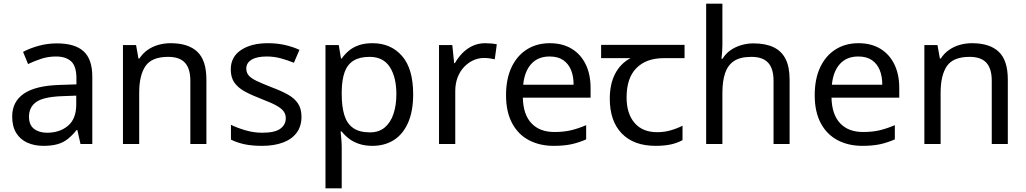

<svg xmlns="http://www.w3.org/2000/svg" viewBox="-20 -780 5560 1040"><path d="M288 -545Q386 -545 433 -502Q480 -459 480 -365V0H416L399 -76H395Q372 -47 347.5 -27.5Q323 -8 291.5 1Q260 10 215 10Q167 10 128.5 -7Q90 -24 68 -59.5Q46 -95 46 -149Q46 -229 109 -272.5Q172 -316 303 -320L394 -323V-355Q394 -422 365 -448Q336 -474 283 -474Q241 -474 203 -461.5Q165 -449 132 -433L105 -499Q140 -518 188 -531.5Q236 -545 288 -545ZM314 -259Q214 -255 175.5 -227Q137 -199 137 -148Q137 -103 164.5 -82Q192 -61 235 -61Q303 -61 348 -98.5Q393 -136 393 -214V-262Z M904 -546Q1000 -546 1049 -499.5Q1098 -453 1098 -349V0H1011V-343Q1011 -408 982 -440Q953 -472 891 -472Q802 -472 768 -422Q734 -372 734 -278V0H646V-536H717L730 -463H735Q753 -491 779.5 -509.5Q806 -528 838 -537Q870 -546 904 -546Z M1613 -148Q1613 -96 1587 -61Q1561 -26 1513 -8Q1465 10 1399 10Q1343 10 1302.5 1Q1262 -8 1231 -24V-104Q1263 -88 1308.5 -74.5Q1354 -61 1401 -61Q1468 -61 1498 -82.5Q1528 -104 1528 -140Q1528 -160 1517 -176Q1506 -192 1477.5 -208Q1449 -224 1396 -244Q1344 -264 1307 -284Q1270 -304 1250 -332Q1230 -360 1230 -404Q1230 -472 1285.5 -509Q1341 -546 1431 -546Q1480 -546 1522.5 -536.5Q1565 -527 1602 -510L1572 -440Q1538 -454 1501 -464Q1464 -474 1425 -474Q1371 -474 1342.5 -456.5Q1314 -439 1314 -409Q1314 -387 1327 -371.5Q1340 -356 1370.5 -341.5Q1401 -327 1452 -307Q1503 -288 1539 -268Q1575 -248 1594 -219.5Q1613 -191 1613 -148Z M1998 -546Q2097 -546 2157.5 -477Q2218 -408 2218 -269Q2218 -178 2190.5 -115.5Q2163 -53 2113.5 -21.5Q2064 10 1997 10Q1956 10 1924 -1Q1892 -12 1869.5 -29.5Q1847 -47 1831 -68H1825Q1827 -51 1829 -25Q1831 1 1831 20V240H1743V-536H1815L1827 -463H1831Q1847 -486 1869.5 -505Q1892 -524 1923.5 -535Q1955 -546 1998 -546ZM1982 -472Q1928 -472 1895 -451.5Q1862 -431 1847 -390Q1832 -349 1831 -286V-269Q1831 -203 1845 -157Q1859 -111 1892.5 -87Q1926 -63 1984 -63Q2033 -63 2064.5 -90Q2096 -117 2111.5 -163.5Q2127 -210 2127 -270Q2127 -362 2091.5 -417Q2056 -472 1982 -472Z M2608 -546Q2623 -546 2640.5 -544.5Q2658 -543 2671 -540L2660 -459Q2647 -462 2631.5 -464Q2616 -466 2602 -466Q2571 -466 2543 -453Q2515 -440 2493 -416.5Q2471 -393 2458.5 -360Q2446 -327 2446 -286V0H2358V-536H2430L2440 -438H2444Q2461 -468 2485 -492.5Q2509 -517 2540 -531.5Q2571 -546 2608 -546Z M2958 -546Q3027 -546 3076.5 -516Q3126 -486 3152.5 -431.5Q3179 -377 3179 -304V-251H2812Q2814 -160 2858.5 -112.5Q2903 -65 2983 -65Q3034 -65 3073.5 -74.5Q3113 -84 3155 -102V-25Q3114 -7 3074 1.5Q3034 10 2979 10Q2903 10 2844.5 -21Q2786 -52 2753.5 -113.5Q2721 -175 2721 -264Q2721 -352 2750.5 -415Q2780 -478 2833.5 -512Q2887 -546 2958 -546ZM2957 -474Q2894 -474 2857.5 -433.5Q2821 -393 2814 -321H3087Q3087 -367 3073 -401Q3059 -435 3030.5 -454.5Q3002 -474 2957 -474Z M3531 10Q3413 10 3348 -57Q3283 -124 3283 -245Q3283 -325 3312 -380.5Q3341 -436 3395 -465H3236V-537H3688V-465H3575Q3481 -465 3427.5 -411.5Q3374 -358 3374 -252Q3374 -165 3417 -114.5Q3460 -64 3540 -64Q3577 -64 3611 -73.5Q3645 -83 3677 -99V-21Q3648 -5 3613 2.5Q3578 10 3531 10Z M3893 -537Q3893 -518 3891.5 -498Q3890 -478 3888 -462H3894Q3911 -490 3937 -508Q3963 -526 3995 -535.5Q4027 -545 4061 -545Q4126 -545 4169.5 -524.5Q4213 -504 4235 -461Q4257 -418 4257 -349V0H4170V-343Q4170 -408 4141 -440Q4112 -472 4050 -472Q3990 -472 3956 -449.5Q3922 -427 3907.5 -383.5Q3893 -340 3893 -277V0H3805V-760H3893Z M4630 -546Q4699 -546 4748.5 -516Q4798 -486 4824.5 -431.5Q4851 -377 4851 -304V-251H4484Q4486 -160 4530.5 -112.5Q4575 -65 4655 -65Q4706 -65 4745.5 -74.5Q4785 -84 4827 -102V-25Q4786 -7 4746 1.5Q4706 10 4651 10Q4575 10 4516.5 -21Q4458 -52 4425.5 -113.5Q4393 -175 4393 -264Q4393 -352 4422.5 -415Q4452 -478 4505.5 -512Q4559 -546 4630 -546ZM4629 -474Q4566 -474 4529.5 -433.5Q4493 -393 4486 -321H4759Q4759 -367 4745 -401Q4731 -435 4702.5 -454.5Q4674 -474 4629 -474Z M5245 -546Q5341 -546 5390 -499.5Q5439 -453 5439 -349V0H5352V-343Q5352 -408 5323 -440Q5294 -472 5232 -472Q5143 -472 5109 -422Q5075 -372 5075 -278V0H4987V-536H5058L5071 -463H5076Q5094 -491 5120.5 -509.5Q5147 -528 5179 -537Q5211 -546 5245 -546Z"/></svg>

Font: uhindi85
Style: Book
Weight: 400
Designer: Jelle Bosma - Monotype Design Team
Foundry: Monotype Imaging Inc.
Version: Version 2.003